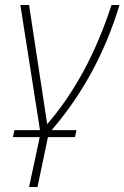

<svg xmlns="http://www.w3.org/2000/svg" viewBox="-20 -540 501 773"><path d="M461 -520Q375 -234 188 -16H288L282 12H173L131 213H97L140 12H32L38 -16H141L62 -520H97L170 -40Q335 -231 429 -520Z"/></svg>

Font: Raleway-v4020 ExtraLight
Style: Italic
Weight: 275
Italic angle: -12°
Designer: Matt McInerney, Pablo Impallari, Rodrigo Fuenzalida
Foundry: Matt McInerney, Pablo Impallari, Rodrigo Fuenzalida
Version: Version 4.020;PS 004.020;hotconv 1.0.88;makeotf.lib2.5.64775